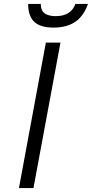

<svg xmlns="http://www.w3.org/2000/svg" viewBox="-20 -955 467 975"><path d="M76.2 0 212.9 -738.8H287.1L149.9 0ZM123 -935.1H187Q187 -901.4 206.8 -887.2Q226.6 -873 263.2 -873Q340.3 -873 362.8 -935.1H426.8Q404.8 -873 361.8 -844Q318.8 -814.9 252 -814.9Q185.1 -814.9 154.1 -844Q123 -873 123 -935.1Z"/></svg>

Font: Involve
Style: Italic
Weight: 400
Italic angle: -10.5°
Designer: Stefan Peev
Foundry: Context Ltd.
Version: Version 1.001